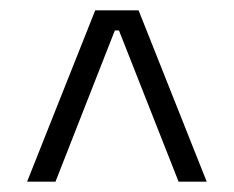

<svg xmlns="http://www.w3.org/2000/svg" viewBox="-20 -659 453 372"><path d="M164.5 -639H248.5L380.5 -307H326L210.5 -600H202.5L87.5 -307H32.5Z"/></svg>

Font: Anek Telugu Light
Style: Regular
Weight: 300
Version: Version 1.003